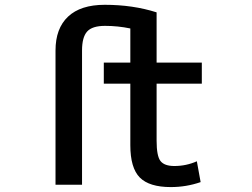

<svg xmlns="http://www.w3.org/2000/svg" viewBox="-20 -761 1040 792"><path d="M318.4 -552.7V1H209V-552.7Q209 -643.6 260.7 -692.4Q312.5 -741.2 412.1 -741.2Q528.3 -741.2 626 -710V-502.9H812.5V-416H626V-180.7Q626 -117.2 642.1 -96.7Q658.2 -76.2 699.2 -76.2Q748 -76.2 792 -95.7L807.6 -9.8Q748 10.7 684.6 10.7Q595.7 10.7 556.6 -28.8Q517.6 -68.4 517.6 -162.1V-416H408.2V-502.9H517.6V-643.6Q465.8 -654.3 413.1 -654.3Q360.4 -654.3 339.4 -630.9Q318.4 -607.4 318.4 -552.7Z"/></svg>

Font: Gen Shin Gothic Monospace Medium
Style: Regular
Weight: 500
Designer: [Source Han Sans]
Ryoko NISHIZUKA  (kana & ideographs); Paul D. Hunt (Latin, Greek & Cyrillic); Wenlong ZHANG  (bopomofo
Version: Version 1.002.20150607